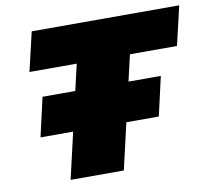

<svg xmlns="http://www.w3.org/2000/svg" viewBox="-75 -744 910 828"><g transform="rotate(-10 380.5 -330.0)"><path d="M761 -660 721 -489H515L402 0H169L282 -489H75L115 -660ZM630 -374 591 -203H73L112 -374Z"/></g></svg>

Font: Work Sans Black
Style: Italic
Weight: 900
Italic angle: -13°
Designer: Wei Huang
Foundry: Wei Huang
Version: Version 2.009; ttfautohint (v1.8.3)